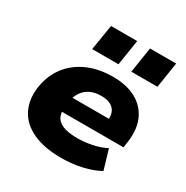

<svg xmlns="http://www.w3.org/2000/svg" viewBox="-171 -883 1004 1037"><g transform="rotate(30 331.0 -365.0)"><path d="M349 11Q242 11 171.5 -22Q101 -55 70.5 -114.5Q40 -174 50 -253Q61 -332 104 -389.5Q147 -447 216.5 -478Q286 -509 375 -509Q460 -509 518.5 -477Q577 -445 603.5 -385.5Q630 -326 618 -243L613 -207H200L215 -301H485L466 -285Q471 -319 461.5 -341.5Q452 -364 429.5 -376Q407 -388 371 -388Q332 -388 303 -374Q274 -360 256.5 -334Q239 -308 233 -272L230 -253Q224 -211 234.5 -182.5Q245 -154 278.5 -139.5Q312 -125 371 -125Q420 -125 467 -135.5Q514 -146 547 -164L583 -42Q539 -17 477 -3Q415 11 349 11ZM445 -582 470 -741H633L608 -582ZM201 -582 227 -741H390L365 -582Z"/></g></svg>

Font: Nunito Sans 10pt SemiExpanded Black
Style: Italic
Weight: 900
Width: 6
Italic angle: -9°
Designer: Vernon Adams
Foundry: Vernon Adams
Version: Version 3.101;gftools[0.9.27]